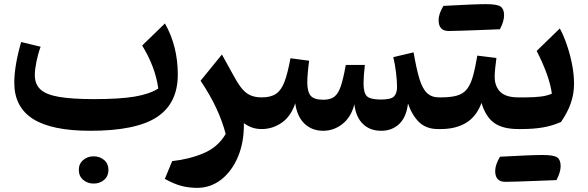

<svg xmlns="http://www.w3.org/2000/svg" viewBox="-20 -617 2812 918"><path d="M736.8 -193.8Q722.7 -296.9 659.7 -399.4L768.6 -504.9Q830.1 -396.5 830.1 -260.7Q830.1 -122.6 730.2 -57.1Q630.4 8.3 412.1 8.3Q226.6 8.3 137.5 -48.6Q48.3 -105.5 48.3 -221.2Q48.3 -301.8 81.1 -416L174.3 -393.6Q162.1 -361.3 154.3 -322.8Q146.5 -284.2 146.5 -258.3Q146.5 -214.8 173.1 -189.7Q199.7 -164.6 262 -153.8Q324.2 -143.1 431.2 -143.1Q550.8 -143.1 622.8 -155Q694.8 -167 736.8 -193.8ZM356.9 195.3Q356.9 166 377.7 148.2Q398.4 130.4 427.7 130.4Q457.5 130.4 478 148.2Q498.5 166 498.5 195.3Q498.5 225.1 478 242.9Q457.5 260.7 427.7 260.7Q398.4 260.7 377.7 242.9Q356.9 225.1 356.9 195.3Z M1041 -356.4 1087.4 -272.5Q1110.8 -228 1130.4 -201.4Q1149.9 -174.8 1173.6 -163.1Q1197.3 -151.4 1231.4 -151.4H1231.9V0H1231.4Q1205.1 0 1184.8 -7.3Q1164.6 -14.6 1146 -28.3Q1147.5 61.5 1118.2 131.6Q1088.9 201.7 1037.8 241.5Q986.8 281.2 922.9 281.2Q884.3 281.2 848.6 272.2Q813 263.2 768.1 238.3L803.2 153.3Q884.8 144.5 953.6 115.5Q1022.5 86.4 1059.1 23.4Q1043 -37.6 1014.6 -98.9Q986.3 -160.2 939 -231Z M1803.2 8.3Q1748.5 8.3 1715.1 -24.4Q1681.6 -57.1 1674.3 -118.2Q1659.2 -57.6 1617.9 -24.7Q1576.7 8.3 1524.9 8.3Q1471.7 8.3 1436 -25.6Q1400.4 -59.6 1391.6 -123Q1370.1 -59.6 1326.4 -29.8Q1282.7 0 1231.9 0Q1222.7 0 1217.8 -8.1Q1212.9 -16.1 1212.9 -36.1V-115.7Q1212.9 -135.7 1217.8 -143.6Q1222.7 -151.4 1231.9 -151.4Q1275.4 -151.4 1300.5 -168.9Q1325.7 -186.5 1340.8 -227.5Q1356 -268.6 1368.7 -338.4L1458 -326.7Q1454.1 -298.3 1451.7 -269.8Q1449.2 -241.2 1449.2 -224.1Q1449.2 -178.7 1465.3 -159.4Q1481.4 -140.1 1525.9 -140.1Q1559.1 -140.1 1578.1 -154.3Q1597.2 -168.5 1609.4 -204.6Q1621.6 -240.7 1633.3 -306.6H1724.6Q1722.2 -289.6 1720.2 -262.2Q1718.3 -234.9 1718.3 -216.8Q1718.3 -173.3 1734.1 -157.2Q1750 -141.1 1801.8 -141.1Q1849.6 -141.1 1864 -156Q1878.4 -170.9 1878.4 -201.7Q1878.4 -229.5 1873.5 -270Q1868.7 -310.5 1860.4 -343.8L1957.5 -366.7Q1970.7 -289.1 1984.9 -241.7Q1999 -194.3 2021 -172.9Q2043 -151.4 2079.1 -151.4H2088.4V0H2074.2Q2018.6 0 1984.6 -32.2Q1950.7 -64.5 1930.7 -122.1Q1923.3 -57.1 1888.9 -24.4Q1854.5 8.3 1803.2 8.3Z M2125.5 -468.8Q2076.7 -468.8 2077.1 -521.5Q2077.1 -550.3 2100.1 -588.9Q2249.5 -597.2 2303.5 -597.2Q2357.4 -597.2 2373.8 -585.4Q2390.1 -573.7 2390.1 -544.2Q2390.1 -514.6 2370.1 -477.1Q2325.7 -475.1 2274.7 -473.4Q2223.6 -471.7 2185.3 -470.2Q2147 -468.8 2125.5 -468.8ZM2088.4 0Q2079.1 0 2074.2 -8.1Q2069.3 -16.1 2069.3 -36.1V-115.7Q2069.3 -135.7 2074.2 -143.6Q2079.1 -151.4 2088.4 -151.4Q2136.2 -151.4 2165.8 -160.2Q2195.3 -168.9 2212.6 -190.9Q2230 -212.9 2241 -251.7Q2252 -290.5 2262.2 -351.1L2353.5 -339.8Q2350.1 -314.5 2347.7 -291.3Q2345.2 -268.1 2345.2 -249.5Q2345.2 -205.1 2371.6 -178.2Q2397.9 -151.4 2458.5 -151.4H2459V0H2458.5Q2383.3 0 2342.5 -29.5Q2301.8 -59.1 2282.2 -125Q2257.8 -59.6 2208.5 -29.8Q2159.2 0 2088.4 0Z M2396 252.4Q2347.2 252.4 2347.7 199.7Q2347.7 170.9 2370.6 132.3Q2520 124 2574 124Q2627.9 124 2644.3 135.7Q2660.6 147.5 2660.6 177Q2660.6 206.5 2640.6 244.1Q2596.2 246.1 2545.2 247.8Q2494.1 249.5 2455.8 251Q2417.5 252.4 2396 252.4ZM2459 0Q2449.7 0 2444.8 -8.1Q2439.9 -16.1 2439.9 -36.1V-115.7Q2439.9 -135.7 2444.8 -143.6Q2449.7 -151.4 2459 -151.4H2494.6Q2532.2 -151.4 2564.9 -155.3Q2597.7 -159.2 2618.7 -169.4Q2612.3 -214.4 2593.3 -266.6Q2574.2 -318.8 2545.9 -373.5L2656.7 -481Q2674.8 -447.8 2690.2 -402.8Q2705.6 -357.9 2715.1 -309.6Q2724.6 -261.2 2724.6 -216.8Q2724.6 -168 2709 -123.3Q2693.4 -78.6 2662.1 -33.7Q2621.1 -15.6 2576.2 -7.8Q2531.2 0 2473.6 0Z"/></svg>

Font: Pinar DS4-SemiBold
Style: Regular
Weight: 600
Designer: Amin Abedi
Version: Version 2.000